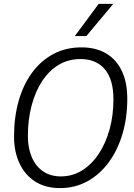

<svg xmlns="http://www.w3.org/2000/svg" viewBox="-20 -953 690 985"><path d="M287 12Q214 12 161.5 -21Q109 -54 80.5 -114Q52 -174 52 -253Q52 -351 75.5 -434.5Q99 -518 144 -579.5Q189 -641 253 -675.5Q317 -710 398 -710Q471 -710 523.5 -679.5Q576 -649 604.5 -590Q633 -531 633 -446Q633 -350 608.5 -266.5Q584 -183 538 -120.5Q492 -58 428.5 -23Q365 12 287 12ZM292 -48Q352 -48 401.5 -79Q451 -110 487 -164.5Q523 -219 542.5 -290.5Q562 -362 562 -443Q562 -545 518 -597.5Q474 -650 393 -650Q330 -650 280.5 -620Q231 -590 196 -536.5Q161 -483 142 -411Q123 -339 123 -255Q123 -194 143 -147Q163 -100 201 -74Q239 -48 292 -48ZM364 -768 486 -933H561L423 -768Z"/></svg>

Font: Azeret Mono Thin ExtraLight
Style: Italic
Weight: 250
Italic angle: -12°
Version: Version 1.002